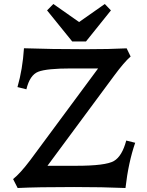

<svg xmlns="http://www.w3.org/2000/svg" viewBox="-20 -941 740 966"><path d="M611.3 4.9Q496.6 0 353 0Q166.5 0 68.8 4.9L45.9 -40Q82 -68.8 131.8 -134.8L473.6 -596.7H339.4Q215.3 -596.7 172.6 -580.1Q129.9 -563.5 112.8 -491.7L67.9 -502.9Q93.8 -592.8 100.6 -698.2Q233.9 -693.4 408.7 -693.4Q531.7 -693.4 617.2 -697.8L637.2 -656.7Q605 -628.9 554.2 -560.1L218.8 -106.9H362.8Q511.7 -106.9 553 -130.9Q594.2 -154.8 615.2 -233.9L660.2 -222.7Q626 -124 611.3 4.9ZM412.6 -732.4H343.3L216.8 -888.7L248.5 -920.9L377.9 -830.1L507.3 -920.9L538.1 -888.7Z"/></svg>

Font: Kelvinch
Style: Bold
Weight: 700
Designer: Paul James Miller
Foundry: High-Logic / Made with FontCreator
Version: Version 3.501;March 28, 2021;FontCreator 13.0.0.2683 64-bit